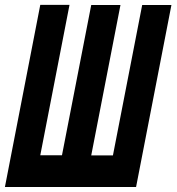

<svg xmlns="http://www.w3.org/2000/svg" viewBox="-47 -749 707 769"><path d="M114.3 -729.5H231.4L114.3 -127H201.2L318.4 -729H435.5L318.4 -126.5H405.3L522.5 -729H639.6L498 0H-27.3Z"/></svg>

Font: Hack
Style: Bold Italic
Weight: 700
Italic angle: -11°
Monospace: yes
Designer: Christopher Simpkins
Foundry: Christopher Simpkins
Version: Version 2.017; ttfautohint (v1.4.1) -l 4 -r 80 -G 350 -x 0 -